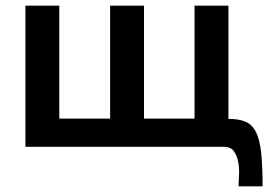

<svg xmlns="http://www.w3.org/2000/svg" viewBox="-20 -520 984 680"><path d="M70 -500H190V-100H370V-500H490V-100H669V-500H789V-99Q827 -99 850.5 -88.5Q874 -78 887 -51.5Q900 -25 905 21.5Q910 68 910 140H825Q825 126 826.5 102Q828 78 824 55.5Q820 33 809 16.5Q798 0 772 0H70Z"/></svg>

Font: Moderustic Med
Style: Regular
Weight: 500
Designer: Tural Alisoy
Foundry: TAFT Foundry
Version: Version 2.110